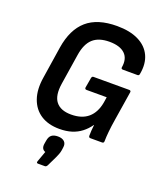

<svg xmlns="http://www.w3.org/2000/svg" viewBox="-163 -770 941 1116"><g transform="rotate(20 308.0 -211.5)"><path d="M253.7 11Q185.6 11 139.1 -19Q92.7 -49 73 -105.1Q53.3 -161.2 65.7 -238L96.1 -435Q114.5 -551.1 180.3 -608.6Q246.1 -666 366.8 -666Q446.5 -666 499.7 -639.6Q553 -613.3 575.7 -564.6Q598.5 -515.9 585.9 -449.3Q584.5 -438.6 574.1 -438.6L484.6 -438.9Q472.5 -438.9 473.8 -449.7Q483.3 -505.5 452.3 -535.2Q421.2 -564.9 356.3 -564.9Q290 -564.9 254.2 -532.3Q218.4 -499.7 207.5 -429.3L178.1 -241Q166.2 -164.8 195.3 -127.8Q224.3 -90.8 289.8 -90.8Q356.3 -90.8 395.3 -124.5Q434.3 -158.3 445.5 -223L450.5 -256.1H326.4Q314.3 -256.1 315.6 -267.8L326.4 -329.8Q328.8 -341.2 337.9 -341.2H558.2Q571 -341.2 569 -329.8L540.4 -149.5Q533.3 -105.7 530 -72Q526.6 -38.4 526.3 -11.8Q526.3 0 515.2 0H442.8Q432.1 0 432.1 -11.8Q431.7 -24.7 433.2 -43Q434.7 -61.3 436.7 -78.9H435.3Q415 -50.1 388.7 -29.9Q362.4 -9.6 329.3 0.7Q296.3 11 253.7 11ZM207.7 243.2Q196.2 243.2 199.9 231.4L223.8 165Q196.4 155.2 203.1 119.1L206.1 101.4Q210.2 76 224.1 65.4Q237.9 54.7 262.7 54.7Q289.3 54.7 303.2 68Q317 81.4 312.7 105.7L310.3 122.8Q308.3 135.5 304.1 146.2Q300 156.9 293.9 170.7L264.4 231.7Q258.4 243.2 250.2 243.2Z"/></g></svg>

Font: Sofia Sans Semi Condensed
Style: Italic
Weight: 400
Italic angle: -9°
Designer: Botio Nikoltchev, Ani Petrova
Foundry: lettersoup
Version: Version 4.101